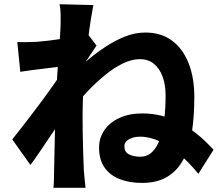

<svg xmlns="http://www.w3.org/2000/svg" viewBox="-20 -835 1040 909"><path d="M919 -12Q878 -63 832 -102.5Q786 -142 738 -165Q690 -188 642 -188Q623 -188 606.5 -182.5Q590 -177 579.5 -167.5Q569 -158 569 -142Q569 -115 591 -104Q613 -93 643 -93Q677 -93 700 -115Q723 -137 737 -176.5Q751 -216 757.5 -269Q764 -322 764 -384Q764 -434 749.5 -473Q735 -512 708 -533.5Q681 -555 643 -555Q603 -555 560.5 -534Q518 -513 476 -478.5Q434 -444 396 -404Q358 -364 327 -325L328 -489Q358 -519 397 -552Q436 -585 481 -614.5Q526 -644 573 -662.5Q620 -681 668 -681Q741 -681 792.5 -644Q844 -607 872 -538Q900 -469 900 -376Q900 -287 889 -212.5Q878 -138 850 -83.5Q822 -29 773.5 1Q725 31 652 31Q594 31 548 13.5Q502 -4 475.5 -41Q449 -78 449 -137Q449 -182 474 -218.5Q499 -255 545 -276.5Q591 -298 654 -298Q747 -298 830.5 -254.5Q914 -211 991 -126ZM279 -521Q261 -519 236 -516Q211 -513 183 -509.5Q155 -506 127 -502.5Q99 -499 76 -495L62 -636Q84 -635 105 -635.5Q126 -636 155 -637Q180 -639 213.5 -643Q247 -647 282.5 -652.5Q318 -658 348 -664Q378 -670 394 -676L437 -619Q429 -608 417 -589.5Q405 -571 392.5 -552.5Q380 -534 371 -521L305 -318Q289 -295 265.5 -260.5Q242 -226 216.5 -188Q191 -150 167 -114.5Q143 -79 124 -54L38 -175Q57 -199 81 -229.5Q105 -260 131.5 -295Q158 -330 184 -365Q210 -400 232 -431.5Q254 -463 270 -487L272 -506ZM267 -722Q267 -744 267 -767.5Q267 -791 262 -815L422 -811Q417 -786 410 -742.5Q403 -699 396.5 -643.5Q390 -588 384 -527.5Q378 -467 374.5 -406.5Q371 -346 371 -292Q371 -253 371.5 -209.5Q372 -166 373.5 -120Q375 -74 377 -27Q378 -14 380.5 11Q383 36 385 54H233Q235 36 235.5 12Q236 -12 236 -24Q237 -73 238 -116Q239 -159 240 -208Q241 -257 242 -322Q243 -345 245 -380Q247 -415 249.5 -456.5Q252 -498 255 -540Q258 -582 261 -619.5Q264 -657 265.5 -684.5Q267 -712 267 -722Z"/></svg>

Font: Noto Sans KR ExtraBold
Style: Regular
Weight: 800
Designer: Ryoko NISHIZUKA  (kana, bopomofo & ideographs); Paul D. Hunt (Latin, Greek & Cyrillic); Sandoll Communications , Soo-you
Foundry: Adobe
Version: Version 2.004-H2;hotconv 1.0.118;makeotfexe 2.5.65603